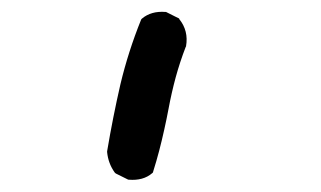

<svg xmlns="http://www.w3.org/2000/svg" viewBox="-20 -858 540 323"><path d="M194.8 -556.2 175.3 -565.9 173.8 -566.9 172.9 -567.9Q162.1 -583 160.2 -602.1V-602.5V-603.5Q169.9 -661.1 182.6 -716.3Q195.8 -771.5 217.3 -824.7L217.8 -825.7L218.8 -826.7Q234.4 -839.8 258.3 -837.9H259.3L260.3 -837.4L279.8 -827.6L281.2 -827.1L281.7 -825.7Q297.4 -806.2 293 -780.3V-779.8L292.5 -779.3Q282.7 -753.9 275.6 -728Q268.6 -702.1 263.7 -675.8Q260.3 -657.7 256.3 -639.9Q252.4 -622.1 247.8 -604.5Q243.2 -586.9 237.8 -569.8L237.3 -567.9L236.3 -566.9Q228.5 -560.1 218.5 -557.4Q208.5 -554.7 196.8 -555.7H195.8Z"/></svg>

Font: NaikaiFont
Style: SemiBold
Weight: 600
Version: Version 1.89